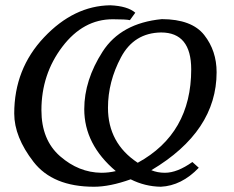

<svg xmlns="http://www.w3.org/2000/svg" viewBox="-20 -711 891 731"><path d="M592.3 0Q531.7 -1 477.5 -28.3Q398.4 0 337.9 0Q181.2 0 107.7 -94.7Q34.2 -189.5 34.2 -278.8Q34.2 -448.7 147.7 -568.8Q261.2 -689 399.9 -690.9Q465.8 -688 495.1 -662.6L474.6 -634.3Q459.5 -637.7 409.2 -637.7Q296.9 -637.7 217.3 -533Q137.7 -428.2 137.7 -291.5Q137.7 -178.2 208.7 -116.2Q279.8 -54.2 365.7 -53.2Q394 -53.2 420.9 -59.6Q300.8 -161.1 300.8 -295.4Q300.8 -405.8 370.6 -514.4Q440.4 -623 596.2 -638.2Q710.4 -637.7 757.6 -577.6Q804.7 -517.6 804.7 -436Q804.7 -210.9 556.2 -63Q579.6 -53.2 607.9 -53.2Q654.8 -53.2 712.4 -94.2L736.8 -72.3Q671.4 -3.9 592.3 0ZM504.4 -91.3Q708 -202.6 708 -446.8Q708 -587.4 593.3 -587.4Q490.2 -585.9 440.7 -492.9Q391.1 -399.9 391.1 -300.8Q391.1 -166 504.4 -91.3Z"/></svg>

Font: Kelvinch
Style: Italic
Weight: 400
Italic angle: -10°
Designer: Paul James Miller
Foundry: High-Logic / Made with FontCreator
Version: Version 3.40;July 22, 2017;FontCreator 11.0.0.2388 64-bit